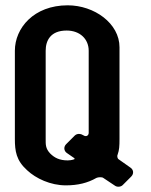

<svg xmlns="http://www.w3.org/2000/svg" viewBox="-20 -693 569 723"><path d="M228 5C273 5 310 -4 343 -23C349 -26 364 -27 369 -23L414 7C422 12 435 11 442 4L474 -28C485 -39 483 -54 471 -62L427 -93C422 -96 420 -106 423 -111C429 -128 430 -142 430 -170V-515C430 -605 335 -673 235 -673C107 -673 36 -587 36 -502V-170C36 -124 41 -89 82 -52C115 -21 170 5 228 5ZM262 -183 229 -150C219 -140 220 -124 233 -116L259 -98C261 -97 262 -94 259 -93C250 -90 242 -89 235 -89C204 -89 185 -99 169 -115C151 -134 152 -149 152 -170V-502C152 -540 170 -578 231 -578C281 -578 314 -546 314 -502V-193C314 -182 304 -177 295 -183C286 -189 272 -192 262 -183Z"/></svg>

Font: DIN Rundschrift
Style: Breit
Weight: 400
Width: 7
Version: Version 1.027